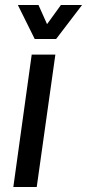

<svg xmlns="http://www.w3.org/2000/svg" viewBox="-20 -743 346 763"><path d="M106 -526H200L126 0H33ZM51 -723H133L167 -647L222 -723H306L203 -588H118Z"/></svg>

Font: Archivo Narrow Medium
Style: Italic
Weight: 500
Italic angle: -8°
Designer: Hector Gatti
Foundry: Omnibus-Type
Version: Version 2.001